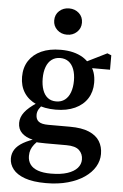

<svg xmlns="http://www.w3.org/2000/svg" viewBox="-63 -771 669 1048"><g transform="rotate(5 272.0 -246.5)"><path d="M229 234Q158 234 113.5 218Q69 202 48 175Q27 148 27 116Q27 89 41 67Q55 45 86 27Q117 9 165 -5L174 3Q158 16 146.5 30.5Q135 45 129.5 60Q124 75 124 94Q124 121 138 140.5Q152 160 180.5 170Q209 180 251 180Q306 180 342 168Q378 156 396 135.5Q414 115 414 89Q414 58 393 38Q372 18 323 18H209Q188 18 170 17Q152 16 136 13V4Q98 -5 76.5 -26Q55 -47 55 -81Q55 -112 76.5 -140Q98 -168 143 -197V-213L183 -199Q164 -180 155 -165Q146 -150 146 -133Q146 -108 162 -96Q178 -84 214 -84H333Q398 -84 438 -67Q478 -50 496.5 -20Q515 10 515 50Q515 87 495.5 120Q476 153 439 178.5Q402 204 349 219Q296 234 229 234ZM247 -170Q185 -170 140.5 -190Q96 -210 72.5 -246.5Q49 -283 49 -333Q49 -384 73 -421Q97 -458 141 -478Q185 -498 247 -498Q285 -498 315 -490.5Q345 -483 368 -469Q391 -455 406 -436L412 -433Q428 -414 436 -389.5Q444 -365 444 -334Q444 -285 420.5 -248Q397 -211 352.5 -190.5Q308 -170 247 -170ZM246 -215Q274 -215 293.5 -230Q313 -245 323 -272.5Q333 -300 333 -336Q333 -372 323 -398.5Q313 -425 294 -439Q275 -453 248 -453Q221 -453 201.5 -438.5Q182 -424 172 -397Q162 -370 162 -334Q162 -298 171.5 -271Q181 -244 199.5 -229.5Q218 -215 246 -215ZM374 -413V-444H387L502 -501L524 -492V-413ZM273 -583Q241 -583 219 -603.5Q197 -624 197 -655Q197 -687 219 -707Q241 -727 273 -727Q305 -727 327 -707Q349 -687 349 -655Q349 -624 327 -603.5Q305 -583 273 -583Z"/></g></svg>

Font: Source Serif 4 18pt SemiBold
Style: Regular
Weight: 600
Designer: Frank Grießhammer
Foundry: Adobe Systems Incorporated
Version: Version 4.004;hotconv 1.0.116;makeotfexe 2.5.65601